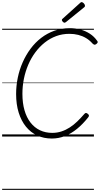

<svg xmlns="http://www.w3.org/2000/svg" viewBox="-20 -1279 936 1799"><path d="M466 19Q390 19 328.5 -9.5Q267 -38 223 -92.5Q179 -147 155 -224Q131 -301 131 -398Q131 -475 146.5 -550.5Q162 -626 192.5 -695Q223 -764 266.5 -822.5Q310 -881 366 -924Q422 -967 489.5 -991Q557 -1015 634 -1015Q687 -1015 734.5 -1002Q782 -989 822 -963Q862 -937 890 -897Q898 -888 895 -881Q892 -874 882 -866Q872 -859 865 -860Q858 -861 847 -871Q820 -902 786.5 -922Q753 -942 714 -952Q675 -962 630 -962Q564 -962 506 -940.5Q448 -919 399 -880Q350 -841 311 -788.5Q272 -736 245 -673Q218 -610 204 -541Q190 -472 190 -400Q190 -314 209.5 -246Q229 -178 266 -130.5Q303 -83 354.5 -58.5Q406 -34 470 -34Q515 -34 556 -47.5Q597 -61 634 -85Q671 -109 704.5 -141.5Q738 -174 770 -211Q778 -221 786 -220.5Q794 -220 803 -212Q813 -204 813.5 -196.5Q814 -189 806 -179Q756 -116 701.5 -71.5Q647 -27 588 -4Q529 19 466 19ZM585 -1066Q577 -1066 568.5 -1075Q560 -1084 560 -1090Q560 -1093 560.5 -1096Q561 -1099 566 -1103L729 -1250Q733 -1253 736 -1256Q739 -1259 744 -1259Q751 -1259 758.5 -1253.5Q766 -1248 771 -1240Q776 -1232 776 -1226Q776 -1222 775 -1218.5Q774 -1215 769 -1211L599 -1073Q594 -1070 591 -1068Q588 -1066 585 -1066ZM0 490H860V500H0ZM0 -20H860V0H0ZM0 -505H860V-500H0ZM0 -1010H860V-1000H0Z"/></svg>

Font: Playwrite ZA Guides
Style: Regular
Weight: 400
Designer: Veronika Burian, José Scaglione
Foundry: TypeTogether
Version: Version 1.003